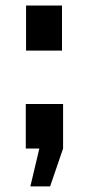

<svg xmlns="http://www.w3.org/2000/svg" viewBox="-20 -539 320 694"><path d="M73.2 -2V-163.1H208V-2L161.1 134.8H89.8L122.1 -2ZM74.2 -356V-519H204.1V-356Z"/></svg>

Font: Raleway ExtraBold
Style: Regular
Weight: 800
Designer: Matt McInerney, Pablo Impallari, Rodrigo Fuenzalida
Foundry: Matt McInerney, Pablo Impallari, Rodrigo Fuenzalida
Version: Version 3.000g; ttfautohint (v1.5) -l 8 -r 28 -G 28 -x 14 -D